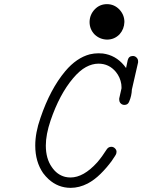

<svg xmlns="http://www.w3.org/2000/svg" viewBox="-20 -881 686 926"><path d="M412 -775Q412 -776 412 -776Q413 -811 437 -836Q461 -861 496 -861Q531 -861 556 -835Q580 -809 580 -775Q579 -741 557 -716Q532 -690 496 -690Q461 -691 436 -715Q412 -740 412 -775ZM621 -611Q631 -611 638.5 -603.5Q646 -596 646 -586Q646 -583 646 -580L616 -449Q615 -419 603 -391Q597 -375 580 -375Q567 -375 559 -386Q555 -392 555 -401Q555 -404 555 -406L566 -455Q566 -456 566 -461Q566 -466 565 -475Q560 -508 539 -534Q506 -574 455 -574Q425 -574 394.5 -557.5Q364 -541 332 -503Q267 -426 224 -300Q201 -232 201 -179Q201 -116 230 -75Q255 -38 294 -28Q307 -25 320 -25Q383 -25 449 -98Q473 -126 495 -161Q503 -173 517 -173Q527 -173 534.5 -165.5Q542 -158 542 -149.5Q542 -141 538.5 -135Q535 -129 532 -124.5Q529 -120 525.5 -115Q522 -110 519 -105Q494 -71 464.5 -42Q435 -13 403 4Q362 25 321 25Q260 25 214 -17Q200 -30 188 -46Q150 -101 150 -179Q150 -241 175 -312Q222 -451 295 -538Q349 -602 413 -619Q434 -624 455 -624Q465 -624 476 -623Q537 -615 578 -566Q583 -560 588 -553L596 -591Q601 -611 621 -611Z"/></svg>

Font: TT2020Base
Style: Italic
Weight: 400
Italic angle: -15°
Version: Version 0.2.000